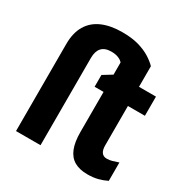

<svg xmlns="http://www.w3.org/2000/svg" viewBox="-177 -907 1018 1058"><g transform="rotate(30 332.5 -377.5)"><path d="M524 10Q473 10 440 -9Q407 -28 390.5 -68.5Q374 -109 374 -173V-428H317V-503L374 -538V-615Q366 -626 347 -634Q328 -642 301 -642Q260 -642 240 -620Q220 -598 220 -556V0H64V-554Q64 -625 92 -672Q120 -719 173 -742Q226 -765 301 -765Q361 -765 404.5 -752.5Q448 -740 479 -720.5Q510 -701 529 -681V-550H637V-428H529V-177Q529 -148 540 -133Q551 -118 573 -118Q589 -118 607 -123Q625 -128 644 -135V-18Q618 -5 589 2.5Q560 10 524 10Z"/></g></svg>

Font: Noto Sans Display Condensed ExtraBold
Style: Regular
Weight: 800
Width: 3
Designer: Monotype Design Team
Foundry: Monotype Imaging Inc.
Version: Version 2.003